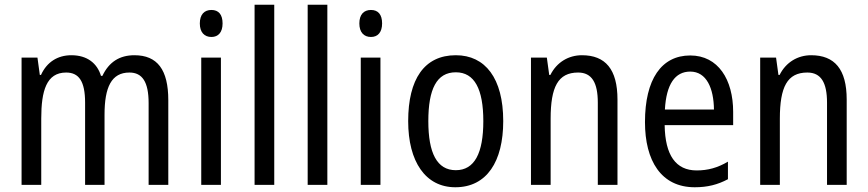

<svg xmlns="http://www.w3.org/2000/svg" viewBox="-20 -780 3661 810"><path d="M547 -547C485 -547 440 -519 412 -460H406C390 -513 348 -547 281 -547C224 -547 178 -519 153 -464H148L138 -537H71V0H154V-280C154 -397 176 -474 259 -474C313 -474 339 -437 339 -347V0H421V-296C421 -412 450 -474 526 -474C580 -474 607 -435 607 -345V0H690V-357C690 -486 644 -547 547 -547Z M872 -738C842 -738 823 -719 823 -681C823 -644 842 -624 872 -624C901 -624 919 -644 919 -681C919 -719 902 -738 872 -738ZM912 -537H829V0H912Z M1137 0V-760H1054V0Z M1361 0V-760H1278V0Z M1545 -738C1515 -738 1496 -719 1496 -681C1496 -644 1515 -624 1545 -624C1574 -624 1592 -644 1592 -681C1592 -719 1575 -738 1545 -738ZM1585 -537H1502V0H1585Z M2103 -269C2103 -450 2027 -547 1903 -547C1770 -547 1702 -446 1702 -269C1702 -98 1775 10 1901 10C2034 10 2103 -99 2103 -269ZM1787 -269C1787 -404 1822 -475 1903 -475C1982 -475 2019 -404 2019 -269C2019 -134 1982 -62 1903 -62C1823 -62 1787 -135 1787 -269Z M2435 -547C2379 -547 2329 -518 2302 -464H2297L2287 -537H2220V0H2303V-279C2303 -413 2334 -474 2419 -474C2477 -474 2502 -431 2502 -347V0H2585V-360C2585 -488 2534 -547 2435 -547Z M2892 -546C2770 -546 2701 -445 2701 -265C2701 -102 2769 10 2911 10C2965 10 3008 -1 3051 -24V-98C3007 -72 2966 -61 2919 -61C2831 -61 2786 -125 2784 -252H3073V-308C3073 -444 3010 -546 2892 -546ZM2892 -478C2961 -478 2991 -407 2992 -318H2785C2791 -425 2828 -478 2892 -478Z M3402 -547C3346 -547 3296 -518 3269 -464H3264L3254 -537H3187V0H3270V-279C3270 -413 3301 -474 3386 -474C3444 -474 3469 -431 3469 -347V0H3552V-360C3552 -488 3501 -547 3402 -547Z"/></svg>

Font: Noto Sans Arabic UI Cn
Style: Regular
Weight: 400
Width: 3
Designer: Monotype Design Team, Nadine Chahine and Nizar Qandah
Foundry: Monotype Imaging Inc.
Version: Version 2.010